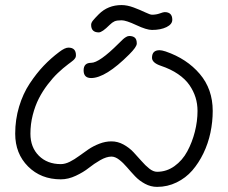

<svg xmlns="http://www.w3.org/2000/svg" viewBox="-20 -708 900 758"><path d="M40 -180.2Q40 -235.8 55.4 -287.1Q70.8 -338.4 97.4 -378.4Q124 -418.5 152.3 -448.2Q180.7 -478 213.9 -502.9Q236.3 -520 250 -520Q279.8 -520 279.8 -490.2Q279.8 -488.3 279.5 -486.3Q279.3 -484.4 278.8 -482.7Q278.3 -481 277.1 -479.2Q275.9 -477.5 275.1 -476.3Q274.4 -475.1 272.5 -473.1Q270.5 -471.2 269.3 -470Q268.1 -468.8 265.1 -466.6Q262.2 -464.4 260.7 -463.1Q259.3 -461.9 255.6 -459.2Q252 -456.5 250 -455.1Q228 -438.5 208.3 -419.7Q188.5 -400.9 168.2 -374.3Q147.9 -347.7 133.3 -319.1Q118.7 -290.5 109.4 -254.4Q100.1 -218.3 100.1 -180.2Q100.1 -126.5 133.3 -93.3Q166.5 -60.1 220.2 -60.1Q236.8 -60.1 255.4 -69.3Q273.9 -78.6 291.7 -91.8Q309.6 -105 328.9 -118.2Q348.1 -131.3 372.1 -140.6Q396 -149.9 419.9 -149.9Q444.8 -149.9 467.5 -137.5Q490.2 -125 506.8 -107.4Q523.4 -89.8 538.6 -72.3Q553.7 -54.7 569.6 -42.2Q585.4 -29.8 600.1 -29.8Q637.7 -29.8 668.9 -52.2Q700.2 -74.7 719.5 -110.6Q738.8 -146.5 749.3 -188Q759.8 -229.5 759.8 -270Q759.8 -297.9 752 -323.2Q744.1 -348.6 727.8 -372.3Q711.4 -396 682.9 -415.5Q654.3 -435.1 615.2 -448.2Q580.1 -460 580.1 -480Q580.1 -509.8 609.9 -509.8Q618.7 -509.8 633.8 -504.9Q717.8 -476.1 768.8 -416Q819.8 -356 819.8 -270Q819.8 -227.1 810.8 -184.3Q801.8 -141.6 783.2 -103Q764.6 -64.5 739 -34.9Q713.4 -5.4 677.2 12.2Q641.1 29.8 600.1 29.8Q575.2 29.8 552.5 17.6Q529.8 5.4 513.2 -12.2Q496.6 -29.8 481.4 -47.6Q466.3 -65.4 450.4 -77.6Q434.6 -89.8 419.9 -89.8Q400.4 -89.8 375.7 -75.7Q351.1 -61.5 330.3 -44.9Q309.6 -28.3 279.5 -14.2Q249.5 0 220.2 0Q141.6 0 90.8 -50.8Q40 -101.6 40 -180.2ZM310.1 -430.2Q310.1 -460 339.8 -460Q372.1 -460 448.2 -536.1Q460.4 -548.3 465.8 -553.2Q471.2 -558.1 477.8 -562Q484.4 -565.9 490.2 -565.9Q504.4 -565.9 512.2 -559.3Q520 -552.7 520 -536.1Q520 -522.9 490.2 -493.2Q397 -399.9 339.8 -399.9Q310.1 -399.9 310.1 -430.2ZM339.8 -609.9Q339.8 -617.7 346.4 -626.2Q353 -634.8 370.1 -651.9Q406.2 -688 460 -688Q481.9 -688 507.6 -678.5Q533.2 -668.9 553 -659.4Q572.8 -649.9 580.1 -649.9Q596.7 -649.9 610.8 -655Q625 -660.2 629.9 -660.2Q660.2 -660.2 660.2 -629.9Q660.2 -612.3 637.5 -601.1Q614.7 -589.8 580.1 -589.8Q558.6 -589.8 518.1 -608.9Q477.5 -627.9 460 -627.9Q441.4 -627.9 432.1 -623.8Q422.9 -619.6 413.1 -609.9Q383.3 -580.1 370.1 -580.1Q339.8 -580.1 339.8 -609.9Z"/></svg>

Font: Pecita
Style: Book
Weight: 400
Width: 6
Version: Version 3.4.1